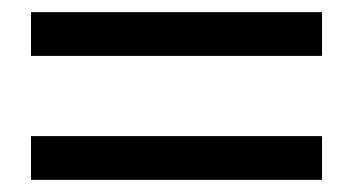

<svg xmlns="http://www.w3.org/2000/svg" viewBox="-20 -484 580 316"><path d="M510 -188H31V-260H510ZM510 -392H31V-464H510Z"/></svg>

Font: Source Serif 4 18pt SemiBold
Style: Regular
Weight: 600
Designer: Frank Grießhammer
Foundry: Adobe Systems Incorporated
Version: Version 4.004;hotconv 1.0.116;makeotfexe 2.5.65601